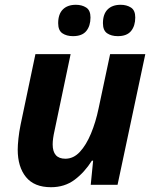

<svg xmlns="http://www.w3.org/2000/svg" viewBox="-20 -772 644 802"><path d="M193 10Q123 10 88.5 -32.5Q54 -75 54 -147Q54 -165 57 -193.5Q60 -222 66 -251L128 -546H275L208 -227Q200 -192 200 -169Q200 -109 253 -109Q287 -109 313.5 -137.5Q340 -166 360 -214Q380 -262 392 -320L440 -546H587L471 0H359L369 -101H364Q333 -52 291.5 -21Q250 10 193 10ZM472 -621Q445 -621 427.5 -633Q410 -645 410 -675Q410 -713 429.5 -732.5Q449 -752 484 -752Q509 -752 527 -740.5Q545 -729 545 -699Q545 -664 527.5 -642.5Q510 -621 472 -621ZM285 -621Q258 -621 240.5 -633Q223 -645 223 -675Q223 -713 242.5 -732.5Q262 -752 297 -752Q322 -752 340 -740.5Q358 -729 358 -699Q358 -664 340.5 -642.5Q323 -621 285 -621Z"/></svg>

Font: Noto IKEA Latin
Style: Bold Italic
Weight: 700
Italic angle: -12°
Designer: Monotype Design Team
Foundry: Monotype Imaging Inc.
Version: Version 1.0